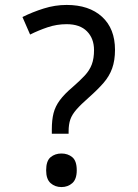

<svg xmlns="http://www.w3.org/2000/svg" viewBox="-20 -744 558 778"><path d="M190 -202V-220Q190 -258 197 -285.5Q204 -313 222.5 -338Q241 -363 273 -390Q304 -417 323.5 -438Q343 -459 352 -483Q361 -507 361 -541Q361 -588 332.5 -617Q304 -646 250 -646Q210 -646 173 -633.5Q136 -621 102 -604L71 -675Q111 -695 157 -709.5Q203 -724 250 -724Q341 -724 393.5 -676Q446 -628 446 -542Q446 -499 434.5 -467Q423 -435 399.5 -408Q376 -381 341 -350Q308 -321 290 -300.5Q272 -280 265 -260Q258 -240 258 -211V-202ZM229 14Q203 14 185 -2Q167 -18 167 -54Q167 -92 185 -107Q203 -122 229 -122Q255 -122 273 -107Q291 -92 291 -54Q291 -18 273 -2Q255 14 229 14Z"/></svg>

Font: umalayalam25
Style: Book
Weight: 400
Designer: Jelle Bosma - Monotype Design Team
Foundry: Monotype Imaging Inc.
Version: Version 2.003